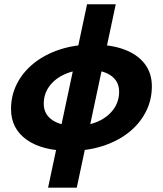

<svg xmlns="http://www.w3.org/2000/svg" viewBox="-20 -730 764 902"><path d="M309 -21.4Q178.4 -21.4 105.1 -73.7Q31.8 -126 31.8 -217.8Q31.8 -283 60.5 -338.3Q89.2 -393.6 140.9 -434.4Q192.6 -475.2 262.7 -497.9Q332.8 -520.6 415 -520.6Q502.4 -520.6 564.6 -497.1Q626.8 -473.6 660.1 -429.9Q693.4 -386.2 693.4 -324.6Q693.4 -259.4 664.7 -203.9Q636 -148.4 584.5 -107.6Q533 -66.8 462.7 -44.1Q392.4 -21.4 309 -21.4ZM334.8 -139Q395 -139 441 -159.7Q487 -180.4 513.3 -216.6Q539.6 -252.8 539.6 -299.6Q539.6 -348.2 500.5 -375.3Q461.4 -402.4 390.4 -402.4Q331.6 -402.4 285.1 -381.7Q238.6 -361 212.1 -325.1Q185.6 -289.2 185.6 -242.8Q185.6 -193.8 225.2 -166.4Q264.8 -139 334.8 -139ZM205.8 151.8 389 -710H523.8L340.6 151.8Z"/></svg>

Font: Geist
Style: Italic
Weight: 400
Italic angle: -12°
Designer: Basement.studio, Andrés Briganti, Mateo Zaragoza
Foundry: Basement.studio, Vercel, Andrés Briganti, Guido Ferreyra, Mateo Zaragoza
Version: Version 1.500